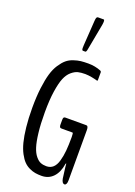

<svg xmlns="http://www.w3.org/2000/svg" viewBox="-182 -1053 796 1131"><g transform="rotate(20 215.5 -488.0)"><path d="M210.4 -769Q203.1 -769 203.1 -784.7Q203.1 -794.9 203.6 -801.8L213.9 -957.5Q214.8 -973.1 217.8 -978.8Q220.7 -984.4 226.6 -984.4H262.2Q267.1 -984.4 267.1 -970.7Q267.1 -964.4 265.1 -952.6L234.4 -788.1Q231 -769 225.1 -769ZM377.4 7.8Q361.3 7.8 356 -21Q356 -22.9 350.8 -60.8Q345.7 -98.6 345.7 -106.9Q345.7 -111.3 344.2 -111.3Q342.3 -111.3 341.3 -107.4Q333 -52.7 304.4 -22.9Q275.9 6.8 231.9 6.8Q210.4 6.8 192.9 3.9Q175.3 1 155.3 -8.3Q135.3 -17.6 119.9 -33.2Q104.5 -48.8 89.8 -76.2Q75.2 -103.5 65.7 -140.4Q56.2 -177.2 50.3 -231Q44.4 -284.7 44.4 -351.6Q44.4 -421.4 51.3 -476.3Q58.1 -531.2 69.1 -568.4Q80.1 -605.5 97.9 -632.3Q115.7 -659.2 133.1 -673.8Q150.4 -688.5 175 -696.8Q199.7 -705.1 219.2 -707.3Q238.8 -709.5 265.6 -709.5Q309.1 -709.5 346.2 -694.3Q346.7 -693.8 348.4 -692.6Q350.1 -691.4 351.1 -689.9Q352.1 -688.5 352.1 -685.5V-637.7Q352.1 -631.8 348.6 -631.8L343.8 -633.3Q338.4 -634.8 330.3 -636.7Q322.3 -638.7 312.7 -640.4Q303.2 -642.1 291.7 -643.6Q280.3 -645 270.5 -645Q243.7 -645 224.9 -640.4Q206.1 -635.7 185.5 -618.2Q165 -600.6 152.3 -569.8Q139.6 -539.1 131.3 -483.9Q123 -428.7 123 -351.6Q123 -278.3 129.4 -224.4Q135.7 -170.4 146 -138.7Q156.2 -106.9 171.9 -87.9Q187.5 -68.8 203.4 -62.5Q219.2 -56.2 239.3 -56.2Q264.6 -56.2 281.2 -71.3Q297.9 -86.4 306.6 -116.9Q315.4 -147.5 318.6 -182.9Q321.8 -218.3 321.8 -268.6Q321.8 -295.4 317.4 -295.4H249Q244.1 -295.4 241.5 -296.4Q238.8 -297.4 236.6 -302Q234.4 -306.6 234.4 -314.9V-344.2Q234.4 -356.4 237.8 -360.1Q241.2 -363.8 248 -363.8H378.9Q391.6 -363.8 391.6 -337.9V-22.5Q391.6 -7.8 387.5 0Q383.3 7.8 377.4 7.8Z"/></g></svg>

Font: BenchNine
Style: Regular
Weight: 400
Designer: Vernon Adams
Foundry: Vernon Adams
Version: Version 1 ; ttfautohint (v0.92.18-e454-dirty) -l 8 -r 50 -G 